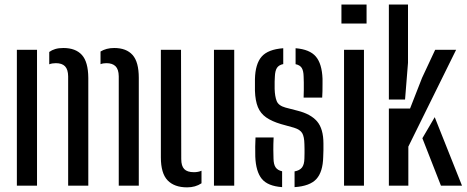

<svg xmlns="http://www.w3.org/2000/svg" viewBox="-20 -820 2062 848"><path d="M54.5 0V-600H143.5V0ZM504.5 0V-483Q504 -514 490.2 -527.5Q476.5 -541 450 -541Q435 -541 424 -536.5V-592.5Q436.5 -600 451.2 -604Q466 -608 484.5 -608Q538 -608 565.5 -577.2Q593 -546.5 593 -476V0ZM281 0V-483Q280.5 -513.5 267.2 -527.2Q254 -541 226.5 -541Q219 -541 211.2 -539.8Q203.5 -538.5 197.5 -536V-590.5Q209 -599 224.2 -603.5Q239.5 -608 260 -608Q314 -608 341.8 -577.2Q369.5 -546.5 370 -476V0Z M690.5 -125V-600H779.5L780.5 -117.5Q780.5 -87 793.8 -73.2Q807 -59.5 836.5 -59.5Q855.5 -59.5 870 -66V-10.5Q843 7.5 806.5 7.5Q750 7.5 720.2 -23.5Q690.5 -54.5 690.5 -125ZM925 0V-600H1014.5V0Z M1107.5 -128.5Q1107 -152 1107.2 -172.5Q1107.5 -193 1108.5 -213H1188.5Q1187 -181.5 1187.2 -159Q1187.5 -136.5 1188 -119.5Q1188.5 -94 1197.2 -81Q1206 -68 1226 -63.5V6.5Q1162.5 2 1136.2 -30.2Q1110 -62.5 1107.5 -128.5ZM1281 6.5V-63Q1303.5 -67 1313.8 -80.2Q1324 -93.5 1324.5 -120Q1325 -134.5 1325 -143.8Q1325 -153 1325 -161.8Q1325 -170.5 1324.5 -183Q1324 -215.5 1315 -231.5Q1306 -247.5 1278.5 -256L1221 -272Q1180.5 -284 1155.5 -301.5Q1130.5 -319 1119 -347Q1107.5 -375 1106 -419Q1106 -435.5 1106 -446.8Q1106 -458 1106 -470.5Q1107.5 -537.5 1135.5 -569.8Q1163.5 -602 1231 -607V-537Q1211.5 -533 1203.2 -520.2Q1195 -507.5 1194 -482Q1193.5 -473.5 1193 -459.8Q1192.5 -446 1193 -427.5Q1194 -394 1202 -373.8Q1210 -353.5 1240.5 -345L1294.5 -331Q1352.5 -316.5 1380.5 -283.8Q1408.5 -251 1408.5 -186Q1408.5 -169.5 1408.5 -156.5Q1408.5 -143.5 1407.5 -126.5Q1406 -61 1377.5 -29.5Q1349 2 1281 6.5ZM1321 -389Q1321.5 -404.5 1321.8 -422Q1322 -439.5 1321.8 -455.5Q1321.5 -471.5 1321 -482.5Q1320.5 -507 1312.8 -519.8Q1305 -532.5 1285.5 -536.5V-607Q1348 -602 1375 -570.2Q1402 -538.5 1404.5 -472Q1404.5 -464.5 1404.5 -448.8Q1404.5 -433 1404.2 -416.5Q1404 -400 1403 -389Z M1488 -716V-800H1599V-716ZM1499.5 0V-600H1587.5V0Z M1697.5 0V-340.5H1791L1844 -476L1902 -600H1994.5L1783.5 -172.5V0ZM1697.5 -380.5V-800H1782V-542.5L1769 -380.5ZM1845.5 -209.5 1900 -302.5 2020.5 0H1927.5Z"/></svg>

Font: Big Shoulders Stencil Text Thin Medium
Style: Regular
Weight: 500
Version: Version 2.001